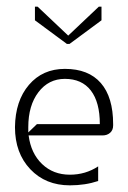

<svg xmlns="http://www.w3.org/2000/svg" viewBox="-20 -552 385 577"><path d="M181 -420 85 -491V-532H93L185 -445L277 -532H285V-491L189 -420ZM25 -170Q26 -249 67 -297Q108 -345 175 -345Q246 -345 283 -302.5Q320 -260 320 -179V-175Q320 -161 311 -153Q302 -145 288 -145H66Q73 -91 106.5 -59Q140 -27 190 -27Q237 -27 275 -52V-8Q236 5 190 5Q117 5 71 -43.5Q25 -92 25 -170ZM65 -170V-154L91 -179H280Q280 -245 253 -280Q226 -315 175 -315Q126 -315 95.5 -275Q65 -235 65 -170Z"/></svg>

Font: Glametrix
Style: Light
Weight: 300
Designer: gluk
Foundry: gluk
Version: Version 0.40